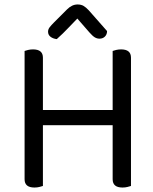

<svg xmlns="http://www.w3.org/2000/svg" viewBox="-20 -834 685 859"><path d="M566 -2Q560 0 550 2.5Q540 5 528 5Q484 5 484 -32V-274H172V-2Q166 0 156 2.5Q146 5 134 5Q90 5 90 -32V-606Q95 -608 105.5 -610.5Q116 -613 128 -613Q172 -613 172 -576V-342H484V-606Q489 -608 499.5 -610.5Q510 -613 522 -613Q566 -613 566 -576ZM326 -751Q309 -734 286 -709.5Q263 -685 234 -659Q217 -661 206 -669.5Q195 -678 195 -692Q195 -703 202.5 -712.5Q210 -722 221 -733L280 -792Q302 -814 327 -814Q343 -814 354 -807.5Q365 -801 377 -788L459 -695Q459 -680 449.5 -670.5Q440 -661 425 -661Q414 -661 404 -667Q394 -673 380 -689Z"/></svg>

Font: Baloo Chettan 2
Style: Regular
Weight: 400
Designer: Maithili Shingre, Unnati Kotecha and Ek Type
Foundry: Ek Type
Version: Version 1.640;hotconv 1.0.111;makeotfexe 2.5.65597; ttfautoh